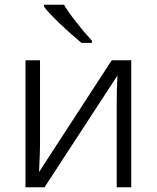

<svg xmlns="http://www.w3.org/2000/svg" viewBox="-20 -786 658 806"><path d="M165 -758V-766H249Q262 -742 296.5 -697.5Q331 -653 366 -615V-606H322Q276 -644 229 -689Q182 -734 165 -758ZM87 -533H148V-174L147 -136L144 -64L449 -533H531V0H470V-357Q470 -409 473 -469L167 0H87Z"/></svg>

Font: OpenSansMMV
Style: Light
Weight: 300
Foundry: Ascender Corporation
Version: Version 4.001